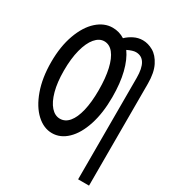

<svg xmlns="http://www.w3.org/2000/svg" viewBox="-215 -865 1029 1143"><g transform="rotate(30 300.0 -294.0)"><path d="M17 -364Q17 -471.5 46.8 -553.5Q76.5 -635.5 126 -679.8Q175.5 -724 233 -724Q278 -724 316 -700Q336.5 -720 365.2 -734.5Q394 -749 426 -749Q462 -749 497.2 -729Q532.5 -709 556.2 -662Q580 -615 580 -540V161H505V-536Q505 -667 425 -667Q404 -667 368 -649.5Q401 -603.5 419 -531.8Q437 -460 437 -364Q437 -254.5 410 -171.8Q383 -89 336.2 -44Q289.5 1 232 1Q175 1 125.8 -44.2Q76.5 -89.5 46.8 -172.5Q17 -255.5 17 -364ZM346 -359Q346 -443 332 -503.8Q318 -564.5 292 -596.8Q266 -629 230 -629Q196 -629 168 -596Q140 -563 124 -501.5Q108 -440 108 -357Q108 -277 124 -218.2Q140 -159.5 167.8 -128.2Q195.5 -97 230 -97Q266 -97 292 -128.2Q318 -159.5 332 -218.2Q346 -277 346 -359Z"/></g></svg>

Font: JuliaMono
Style: Regular
Weight: 400
Monospace: yes
Designer: cormullion
Foundry: corm
Version: Version 0.055; ttfautohint (v1.8.4)